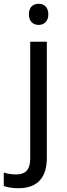

<svg xmlns="http://www.w3.org/2000/svg" viewBox="-75 -757 353 1017"><path d="M78 -681C78 -643 101 -625 130 -625C157 -625 181 -643 181 -681C181 -720 157 -737 130 -737C101 -737 78 -720 78 -681ZM22 240C127 240 173 180 173 80V-536H85V83C85 148 54 167 11 167C-15 167 -35 163 -55 157V228C-37 235 -12 240 22 240Z"/></svg>

Font: Noto Sans Bengali
Style: Regular
Weight: 400
Designer: Jelle Bosma - Monotype Design Team
Foundry: Monotype Imaging Inc.
Version: Version 2.003